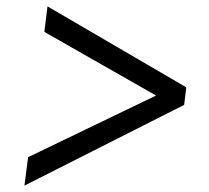

<svg xmlns="http://www.w3.org/2000/svg" viewBox="-20 -622 652 600"><path d="M555.5 -294.2 56.4 -42 67.8 -130.8 467.6 -323.4 118.6 -522.4 128.5 -602 562.1 -349.1Z"/></svg>

Font: Merriweather Light
Style: Italic
Weight: 300
Italic angle: -7.8°
Designer: Eben Sorkin
Foundry: Eben Sorkin
Version: Version 2.101